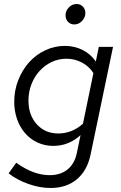

<svg xmlns="http://www.w3.org/2000/svg" viewBox="-20 -722 605 958"><path d="M23 0ZM246 6Q204 6 168 -10.5Q132 -27 106 -56.5Q80 -86 65.5 -126.5Q51 -167 51 -214Q51 -271 71 -322Q91 -373 125 -411Q159 -449 205.5 -471Q252 -493 303 -493Q352 -493 392.5 -472.5Q433 -452 458 -415L473 -488H544L432 49Q415 130 363 173Q311 216 232 216Q179 216 122 196Q65 176 23 143L61 90Q104 121 145.5 136.5Q187 152 228 152Q282 152 317 123.5Q352 95 363 43L382 -48Q354 -22 319.5 -8Q285 6 246 6ZM122 -220Q122 -148 163.5 -102Q205 -56 271 -56Q305 -56 336.5 -68.5Q368 -81 394 -105L446 -357Q426 -390 389.5 -409.5Q353 -429 312 -429Q272 -429 237.5 -412.5Q203 -396 177.5 -368Q152 -340 137 -302Q122 -264 122 -220ZM351 -600Q332 -600 319.5 -613Q307 -626 307 -646Q307 -668 323.5 -685Q340 -702 362 -702Q381 -702 393.5 -689Q406 -676 406 -657Q406 -635 389.5 -617.5Q373 -600 351 -600Z"/></svg>

Font: Red Hat Text
Style: Italic
Weight: 400
Italic angle: -12°
Designer: Pentagram / MCKL
Foundry: Pentagram / MCKL
Version: Version 1.005; Red Hat Text Italic